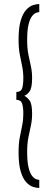

<svg xmlns="http://www.w3.org/2000/svg" viewBox="-20 -771 253 951"><path d="M174.5 160Q161.5 160 144.2 154.8Q127 149.5 110.5 132.2Q94 115 83 79.5Q72 44 72 -16.5Q72 -59.5 78 -90.8Q84 -122 89.8 -149.5Q95.5 -177 95.5 -207.5Q95.5 -240 89.5 -258.2Q83.5 -276.5 61 -276.5V-315.5Q83.5 -315.5 89.5 -333.2Q95.5 -351 95.5 -384.5Q95.5 -415 89.8 -442.2Q84 -469.5 78 -501Q72 -532.5 72 -574.5Q72 -635 83 -670.5Q94 -706 110.5 -723.2Q127 -740.5 144.2 -745.8Q161.5 -751 174.5 -751V-711Q168.5 -711 158.5 -707.2Q148.5 -703.5 138.2 -690.2Q128 -677 121.2 -649Q114.5 -621 114.5 -572Q114.5 -531 120.8 -500.5Q127 -470 133 -442.8Q139 -415.5 139 -384.5Q139 -334.5 126 -317.5Q113 -300.5 100 -296.5Q113 -291 126 -274Q139 -257 139 -207.5Q139 -176.5 133 -149Q127 -121.5 120.8 -90.8Q114.5 -60 114.5 -19Q114.5 29.5 121.2 57.8Q128 86 138.2 99.2Q148.5 112.5 158.5 116.2Q168.5 120 174.5 120Z"/></svg>

Font: Imbue 10pt Black
Style: Regular
Weight: 900
Designer: Tyler Finck
Foundry: Etcetera Type Company
Version: Version 1.102; ttfautohint (v1.8.3)